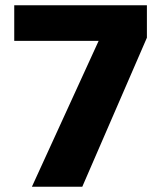

<svg xmlns="http://www.w3.org/2000/svg" viewBox="-20 -708 612 728"><path d="M101 0 354 -553H34V-688H537V-565L292 0Z"/></svg>

Font: Saira
Style: Bold
Weight: 700
Designer: Hector Gatti with collaboration of the Omnibus-Type team
Foundry: Omnibus-Type
Version: Version 1.100; ttfautohint (v1.8.3)